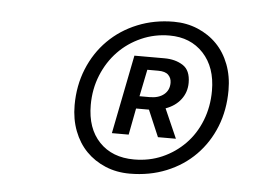

<svg xmlns="http://www.w3.org/2000/svg" viewBox="-38 -761 676 490"><g transform="rotate(5 300.0 -516.0)"><path d="M310 -318Q276 -318 247.5 -330Q219 -342 198.5 -363Q178 -384 166.5 -414Q155 -444 155 -480Q155 -530 172.5 -573Q190 -616 221.5 -647.5Q253 -679 296 -696.5Q339 -714 389 -714Q422 -714 450.5 -702Q479 -690 499.5 -669Q520 -648 531.5 -618Q543 -588 543 -552Q543 -501 526 -458.5Q509 -416 478 -384.5Q447 -353 404 -335.5Q361 -318 310 -318ZM318 -355Q357 -355 390 -369.5Q423 -384 448 -409.5Q473 -435 487 -470.5Q501 -506 501 -547Q501 -607 468 -642.5Q435 -678 381 -678Q343 -678 309 -663Q275 -648 250 -622Q225 -596 210.5 -560.5Q196 -525 196 -484Q196 -424 229 -389.5Q262 -355 318 -355ZM360 -586H332L318 -517H344Q367 -517 380.5 -528Q394 -539 394 -558Q394 -570 386 -578Q378 -586 360 -586ZM256 -417 296 -619H373Q401 -619 420.5 -606.5Q440 -594 440 -562Q440 -538 426 -519.5Q412 -501 387 -492L420 -417H374L345 -485H342H312L299 -417Z"/></g></svg>

Font: Source Code Pro Medium
Style: Italic
Weight: 500
Italic angle: -11°
Monospace: yes
Designer: Paul D. Hunt, Teo Tuominen
Foundry: Adobe Systems Incorporated
Version: Version 1.050;PS 1.000;hotconv 16.6.51;makeotf.lib2.5.65220